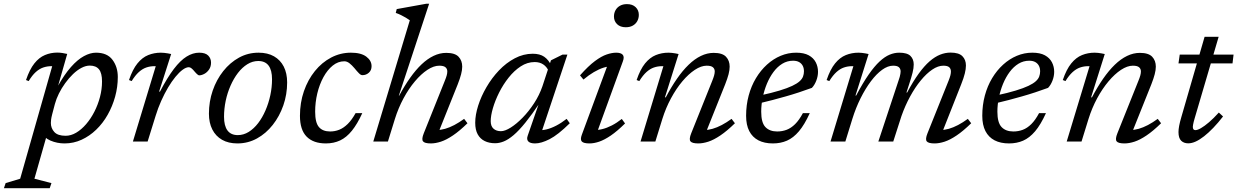

<svg xmlns="http://www.w3.org/2000/svg" viewBox="-106 -740 6470 1004"><path d="M167 -143Q162.5 -125.5 161.2 -114.8Q160 -104 160 -97Q160 -69.5 178 -49.8Q196 -30 237 -30Q265 -30 292.5 -46.2Q320 -62.5 344.5 -91Q369 -119.5 387.5 -155.8Q406 -192 416.8 -232.8Q427.5 -273.5 427.5 -314Q427.5 -357.5 411.8 -377.2Q396 -397 363.5 -397Q342.5 -397 319.8 -385Q297 -373 275.5 -352.2Q254 -331.5 235 -305.2Q216 -279 202 -250.8Q188 -222.5 181 -196ZM110.5 -49.5H143.5L74 194.5L163 217.5L154 244H-85.5L-76.5 217.5L-0.5 194.5L167 -394Q166.5 -394 165.5 -394Q164.5 -394 163.5 -394Q140.5 -394 120 -387Q99.5 -380 80.8 -363Q62 -346 44 -316L30 -321.5Q49 -377.5 73.8 -408.5Q98.5 -439.5 129 -452.2Q159.5 -465 193.5 -465Q206.5 -465 219.5 -463Q232.5 -461 245.5 -458L194 -278L195.5 -288Q230.5 -350.5 265 -389.5Q299.5 -428.5 332.8 -446.5Q366 -464.5 396 -464.5Q454.5 -464.5 482.2 -427.2Q510 -390 510 -337.5Q510 -285 496 -234.5Q482 -184 457 -139.8Q432 -95.5 397.2 -62Q362.5 -28.5 320.5 -9.2Q278.5 10 231.5 10Q192.5 10 158 -4.8Q123.5 -19.5 110.5 -49.5Z M708.5 -394Q707 -394 705.2 -394Q703.5 -394 702 -394Q679 -394 658.8 -387Q638.5 -380 619.8 -363Q601 -346 582.5 -316L568.5 -321.5Q587.5 -377.5 612.8 -408.5Q638 -439.5 669 -452Q700 -464.5 735 -464.5Q744 -464.5 753 -463.5Q762 -462.5 771 -461Q780 -459.5 789 -457.5L726 -261H730.5Q769 -334.5 803 -379.2Q837 -424 869.8 -444.2Q902.5 -464.5 935.5 -464.5Q968 -464.5 982.8 -449.5Q997.5 -434.5 997.5 -412.5Q997.5 -391.5 987.2 -376.5Q977 -361.5 962.5 -353.8Q948 -346 935 -346Q932 -346 925.8 -351.2Q919.5 -356.5 911.5 -366Q903.5 -376 896 -382.2Q888.5 -388.5 881.5 -388.5Q867 -388.5 849 -375.2Q831 -362 811.5 -338.2Q792 -314.5 773 -282.5Q754 -250.5 737 -212.5Q720 -174.5 707.5 -133.5L666 0H589Z M1246 -464.5Q1293.5 -464.5 1326.8 -445.5Q1360 -426.5 1377.8 -391.8Q1395.5 -357 1395.5 -309Q1395.5 -246 1375.5 -188.8Q1355.5 -131.5 1320.2 -86.8Q1285 -42 1237.8 -16Q1190.5 10 1135.5 10Q1088.5 10 1055.2 -9Q1022 -28 1004.2 -63Q986.5 -98 986.5 -145.5Q986.5 -208.5 1006.2 -266Q1026 -323.5 1061.5 -368.2Q1097 -413 1144 -438.8Q1191 -464.5 1246 -464.5ZM1137.5 -33.5Q1167.5 -33.5 1194.5 -50.2Q1221.5 -67 1243.8 -96Q1266 -125 1282.2 -162.5Q1298.5 -200 1307.5 -241.8Q1316.5 -283.5 1316.5 -325.5Q1316.5 -373 1298.5 -397Q1280.5 -421 1244.5 -421Q1214.5 -421 1187.5 -404.2Q1160.5 -387.5 1138.2 -358.5Q1116 -329.5 1099.5 -292Q1083 -254.5 1074.2 -212.8Q1065.5 -171 1065.5 -129.5Q1065.5 -82 1083.5 -57.8Q1101.5 -33.5 1137.5 -33.5Z M1694.5 -419.5Q1661.5 -419.5 1633.8 -397Q1606 -374.5 1585.2 -336.5Q1564.5 -298.5 1553.2 -251.5Q1542 -204.5 1542 -156Q1542 -98.5 1561.8 -75.5Q1581.5 -52.5 1620.5 -52.5Q1645 -52.5 1667.8 -61.5Q1690.5 -70.5 1712 -91.5Q1733.5 -112.5 1753.5 -148.5H1788.5Q1762.5 -91.5 1734.2 -56.5Q1706 -21.5 1672.8 -5.8Q1639.5 10 1598 10Q1532.5 10 1497.5 -25.5Q1462.5 -61 1462.5 -134.5Q1462.5 -203 1483.2 -263Q1504 -323 1540.5 -368.2Q1577 -413.5 1625.5 -439Q1674 -464.5 1729 -464.5Q1782 -464.5 1809.5 -443.8Q1837 -423 1837 -394Q1837 -372.5 1822.8 -359.8Q1808.5 -347 1789.5 -347Q1781 -346.5 1770.8 -357Q1760.5 -367.5 1747.5 -383.5Q1734.5 -399 1721.5 -409.2Q1708.5 -419.5 1694.5 -419.5Z M1959 -118 1922.5 0H1846L2037 -634Q2028 -640.5 2016.2 -647.5Q2004.5 -654.5 1991.2 -661Q1978 -667.5 1963.5 -672.5L1968.5 -692.5L2123.5 -720.5H2138L1979.5 -239.5L1981.5 -240Q2009.5 -292 2038.8 -333.2Q2068 -374.5 2098.5 -403.5Q2129 -432.5 2161.5 -448Q2194 -463.5 2227.5 -463.5Q2273 -463.5 2292 -443.2Q2311 -423 2311 -391.5Q2311 -374 2305.2 -351.8Q2299.5 -329.5 2287.5 -299L2183 -38L2180 -60.5Q2199 -60 2221.8 -66.5Q2244.5 -73 2269.8 -86.2Q2295 -99.5 2321 -118.5L2338.5 -95.5Q2297 -55 2262.5 -31.8Q2228 -8.5 2199.5 0.8Q2171 10 2147 10Q2114.5 10 2106 -1Q2097.5 -12 2110 -43L2220 -317.5Q2226.5 -333.5 2229.8 -345.2Q2233 -357 2233 -366.5Q2233 -380 2223.5 -388.2Q2214 -396.5 2191 -396.5Q2162 -396.5 2129 -374.8Q2096 -353 2063.8 -314.8Q2031.5 -276.5 2004.2 -226Q1977 -175.5 1959 -118Z M2653.5 -30.5 2714 -205H2718.5Q2675.5 -141 2641.5 -99Q2607.5 -57 2579.8 -33.5Q2552 -10 2528.5 -0.5Q2505 9 2483 9Q2452 9 2428.5 -2.5Q2405 -14 2392 -37.5Q2379 -61 2379 -98Q2379 -139 2394.5 -187.8Q2410 -236.5 2437.8 -284.2Q2465.5 -332 2503.2 -371.8Q2541 -411.5 2586 -435.2Q2631 -459 2680 -459Q2717 -459 2739.8 -443.2Q2762.5 -427.5 2777 -397L2763 -368.5Q2753 -391 2734.5 -403.2Q2716 -415.5 2690 -415.5Q2651.5 -415.5 2617 -393Q2582.5 -370.5 2553.8 -334.2Q2525 -298 2504 -256Q2483 -214 2471.5 -174.5Q2460 -135 2460 -106.5Q2460 -80 2474.8 -67Q2489.5 -54 2513.5 -54Q2534.5 -54 2564.8 -73Q2595 -92 2627 -124.8Q2659 -157.5 2686.8 -200Q2714.5 -242.5 2730.5 -289L2775 -424.5L2835.5 -454.5H2861L2721.5 -36.5L2708.5 -60Q2727 -57.5 2751.2 -63.2Q2775.5 -69 2802.5 -83Q2829.5 -97 2857 -118.5L2873.5 -95.5Q2811.5 -34.5 2767.8 -12.2Q2724 10 2692 10Q2666.5 10 2656.5 -0.5Q2646.5 -11 2653.5 -30.5Z M2936.5 -35.5 3075 -410 3091 -392.5Q3073 -393.5 3049.5 -386Q3026 -378.5 2999.5 -363Q2973 -347.5 2945 -324L2927 -346Q2970.5 -395 3004.8 -420.5Q3039 -446 3066.5 -455.2Q3094 -464.5 3116 -464.5Q3140.5 -464.5 3150.2 -453.8Q3160 -443 3151 -419L3012.5 -38L3000.5 -61Q3019.5 -59 3043.2 -64.8Q3067 -70.5 3093.2 -84Q3119.5 -97.5 3145.5 -118L3162.5 -94.5Q3121.5 -54 3088 -31.2Q3054.5 -8.5 3027.2 0.8Q3000 10 2976.5 10Q2946 10 2936.5 0Q2927 -10 2936.5 -35.5ZM3104.5 -653.5Q3104.5 -672 3112.8 -686.8Q3121 -701.5 3136.2 -710Q3151.5 -718.5 3172.5 -718.5Q3201.5 -718.5 3218 -702.5Q3234.5 -686.5 3234.5 -662.5Q3234.5 -644 3226.2 -629.2Q3218 -614.5 3202.8 -606Q3187.5 -597.5 3166.5 -597.5Q3137.5 -597.5 3121 -613.5Q3104.5 -629.5 3104.5 -653.5Z M3237 -316 3223 -321.5Q3242 -377.5 3267.2 -408.5Q3292.5 -439.5 3323.5 -452Q3354.5 -464.5 3389.5 -464.5Q3398.5 -464.5 3407.2 -463.5Q3416 -462.5 3424.8 -461Q3433.5 -459.5 3442.5 -457.5L3371 -231H3375.5Q3404 -285 3433.8 -328Q3463.5 -371 3494.8 -401.2Q3526 -431.5 3559 -447.5Q3592 -463.5 3626 -463.5Q3671.5 -463.5 3690.5 -443.2Q3709.5 -423 3709.5 -391.5Q3709.5 -374 3703.8 -351.8Q3698 -329.5 3686 -299L3581.5 -38L3578.5 -60.5Q3597.5 -60 3620.2 -66.5Q3643 -73 3668.2 -86.2Q3693.5 -99.5 3719.5 -118.5L3737 -95.5Q3695.5 -55 3661 -31.8Q3626.5 -8.5 3598 0.8Q3569.5 10 3545.5 10Q3513 10 3504.5 -1Q3496 -12 3508.5 -43L3618.5 -317.5Q3625 -333.5 3628.2 -345.2Q3631.5 -357 3631.5 -366.5Q3631.5 -380 3622 -388.2Q3612.5 -396.5 3589.5 -396.5Q3560.5 -396.5 3527.5 -374.8Q3494.5 -353 3462.2 -314.8Q3430 -276.5 3402.8 -226Q3375.5 -175.5 3357.5 -118L3321 0H3243.5L3363 -394Q3361.5 -394 3359.8 -394Q3358 -394 3356.5 -394Q3333.5 -394 3313.2 -387Q3293 -380 3274.2 -363Q3255.5 -346 3237 -316Z M4041 -422.5Q4010.5 -422.5 3984.8 -406.8Q3959 -391 3938.8 -363.8Q3918.5 -336.5 3904.2 -302Q3890 -267.5 3882.2 -229.8Q3874.5 -192 3874.5 -156Q3874.5 -98.5 3896.5 -75.5Q3918.5 -52.5 3958 -52.5Q3984 -52.5 4007.2 -61.2Q4030.5 -70 4051.8 -91Q4073 -112 4092.5 -148.5H4128.5Q4101 -88 4071.8 -53.5Q4042.5 -19 4009.2 -4.5Q3976 10 3935.5 10Q3891 10 3859.8 -6.2Q3828.5 -22.5 3812 -54.5Q3795.5 -86.5 3795.5 -134.5Q3795.5 -190.5 3809 -240.5Q3822.5 -290.5 3847 -331.2Q3871.5 -372 3904.5 -402Q3937.5 -432 3976.2 -448.2Q4015 -464.5 4057 -464.5Q4098 -464.5 4123 -450.8Q4148 -437 4159.8 -414.2Q4171.5 -391.5 4171.5 -364.5Q4171.5 -341.5 4162.5 -318.2Q4153.5 -295 4139.5 -280.5Q4105.5 -268 4071.2 -256.8Q4037 -245.5 4002.5 -235.8Q3968 -226 3934 -217Q3900 -208 3867.5 -200.5L3869.5 -241Q3929.5 -254 3970.5 -266.5Q4011.5 -279 4036.8 -291Q4062 -303 4075.2 -315Q4088.5 -327 4093.2 -340Q4098 -353 4098 -367Q4098 -384 4091.5 -396.2Q4085 -408.5 4072.5 -415.5Q4060 -422.5 4041 -422.5Z M4817 -38 4814 -60.5Q4833 -60 4855.8 -66.5Q4878.5 -73 4903.8 -86.2Q4929 -99.5 4955 -118.5L4972.5 -95.5Q4931 -55 4896.5 -31.8Q4862 -8.5 4833.5 0.8Q4805 10 4781 10Q4748.5 10 4740 -1Q4731.5 -12 4744 -43L4854.5 -318.5Q4861 -335 4863.8 -346Q4866.5 -357 4866.5 -366Q4866.5 -380 4857.8 -388.2Q4849 -396.5 4827 -396.5Q4799 -396.5 4768.8 -376Q4738.5 -355.5 4708.8 -319.2Q4679 -283 4653 -235.2Q4627 -187.5 4608 -133.5L4565 0H4487L4592.5 -318.5Q4596.5 -329.5 4598.8 -338Q4601 -346.5 4602.2 -353.5Q4603.5 -360.5 4603.5 -366Q4603.5 -380 4594.8 -388.2Q4586 -396.5 4564.5 -396.5Q4536.5 -396.5 4506.8 -375Q4477 -353.5 4448.2 -315.2Q4419.5 -277 4394.2 -226.5Q4369 -176 4351 -118L4314.5 0H4237L4356.5 -394Q4355 -394 4353.2 -394Q4351.5 -394 4350 -394Q4327 -394 4306.8 -387Q4286.5 -380 4267.8 -363Q4249 -346 4230.5 -316L4216.5 -321.5Q4235.5 -377.5 4260.8 -408.5Q4286 -439.5 4317 -452Q4348 -464.5 4383 -464.5Q4392 -464.5 4400.8 -463.5Q4409.5 -462.5 4418.2 -461Q4427 -459.5 4436 -457.5L4367.5 -240.5H4371Q4406 -306.5 4436.2 -350Q4466.5 -393.5 4493.5 -418.5Q4520.5 -443.5 4545.8 -454Q4571 -464.5 4596 -464.5Q4638 -464.5 4655 -447.5Q4672 -430.5 4672 -403Q4672 -384 4666 -360Q4660 -336 4648.5 -301L4634 -256H4637.5Q4669 -315 4698.2 -355.2Q4727.5 -395.5 4755.2 -419.5Q4783 -443.5 4810 -454.2Q4837 -465 4864.5 -465Q4908 -465 4926.5 -446.2Q4945 -427.5 4945 -397.5Q4945 -379.5 4939.2 -356Q4933.5 -332.5 4920 -298.5Z M5276 -422.5Q5245.5 -422.5 5219.8 -406.8Q5194 -391 5173.8 -363.8Q5153.5 -336.5 5139.2 -302Q5125 -267.5 5117.2 -229.8Q5109.5 -192 5109.5 -156Q5109.5 -98.5 5131.5 -75.5Q5153.5 -52.5 5193 -52.5Q5219 -52.5 5242.2 -61.2Q5265.5 -70 5286.8 -91Q5308 -112 5327.5 -148.5H5363.5Q5336 -88 5306.8 -53.5Q5277.5 -19 5244.2 -4.5Q5211 10 5170.5 10Q5126 10 5094.8 -6.2Q5063.5 -22.5 5047 -54.5Q5030.5 -86.5 5030.5 -134.5Q5030.5 -190.5 5044 -240.5Q5057.5 -290.5 5082 -331.2Q5106.5 -372 5139.5 -402Q5172.5 -432 5211.2 -448.2Q5250 -464.5 5292 -464.5Q5333 -464.5 5358 -450.8Q5383 -437 5394.8 -414.2Q5406.5 -391.5 5406.5 -364.5Q5406.5 -341.5 5397.5 -318.2Q5388.5 -295 5374.5 -280.5Q5340.5 -268 5306.2 -256.8Q5272 -245.5 5237.5 -235.8Q5203 -226 5169 -217Q5135 -208 5102.5 -200.5L5104.5 -241Q5164.5 -254 5205.5 -266.5Q5246.5 -279 5271.8 -291Q5297 -303 5310.2 -315Q5323.5 -327 5328.2 -340Q5333 -353 5333 -367Q5333 -384 5326.5 -396.2Q5320 -408.5 5307.5 -415.5Q5295 -422.5 5276 -422.5Z M5465.5 -316 5451.5 -321.5Q5470.5 -377.5 5495.8 -408.5Q5521 -439.5 5552 -452Q5583 -464.5 5618 -464.5Q5627 -464.5 5635.8 -463.5Q5644.5 -462.5 5653.2 -461Q5662 -459.5 5671 -457.5L5599.5 -231H5604Q5632.5 -285 5662.2 -328Q5692 -371 5723.2 -401.2Q5754.5 -431.5 5787.5 -447.5Q5820.5 -463.5 5854.5 -463.5Q5900 -463.5 5919 -443.2Q5938 -423 5938 -391.5Q5938 -374 5932.2 -351.8Q5926.5 -329.5 5914.5 -299L5810 -38L5807 -60.5Q5826 -60 5848.8 -66.5Q5871.5 -73 5896.8 -86.2Q5922 -99.5 5948 -118.5L5965.5 -95.5Q5924 -55 5889.5 -31.8Q5855 -8.5 5826.5 0.8Q5798 10 5774 10Q5741.5 10 5733 -1Q5724.5 -12 5737 -43L5847 -317.5Q5853.5 -333.5 5856.8 -345.2Q5860 -357 5860 -366.5Q5860 -380 5850.5 -388.2Q5841 -396.5 5818 -396.5Q5789 -396.5 5756 -374.8Q5723 -353 5690.8 -314.8Q5658.5 -276.5 5631.2 -226Q5604 -175.5 5586 -118L5549.5 0H5472L5591.5 -394Q5590 -394 5588.2 -394Q5586.5 -394 5585 -394Q5562 -394 5541.8 -387Q5521.5 -380 5502.8 -363Q5484 -346 5465.5 -316Z M6056.5 -408.5 6063 -454.5H6344.5L6339 -408.5ZM6141 -121Q6138 -111 6136 -102.8Q6134 -94.5 6132.8 -88Q6131.5 -81.5 6131.5 -77Q6131.5 -67.5 6135 -63.5Q6138.5 -59.5 6145 -59.5Q6156 -59.5 6174.2 -70Q6192.5 -80.5 6216.2 -100.8Q6240 -121 6267.5 -151.5L6289.5 -131Q6263.5 -97.5 6238.5 -71.5Q6213.5 -45.5 6190.5 -27.5Q6167.5 -9.5 6146.8 0Q6126 9.5 6107.5 9.5Q6084.5 9.5 6070.5 -4.2Q6056.5 -18 6056.5 -49.5Q6056.5 -63 6060 -82Q6063.5 -101 6071.5 -128L6193 -547.5H6266.5Z"/></svg>

Font: Newsreader 14pt
Style: Italic
Weight: 400
Italic angle: -17°
Designer: Hugues Gentile
Foundry: Production Type
Version: Version 1.003